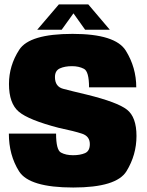

<svg xmlns="http://www.w3.org/2000/svg" viewBox="-20 -832 656 856"><path d="M306.5 4Q110.5 4 65 -68.2Q19.5 -140.5 19.5 -236.5H230Q230 -163.5 251.8 -151.8Q273.5 -140 305.5 -140Q337 -140 358.8 -149.2Q380.5 -158.5 380.5 -189.5Q380.5 -224.5 345.8 -236Q311 -247.5 242 -262Q107.5 -297 63.8 -334Q20 -371 20 -457.5Q20 -539.5 65.8 -610.2Q111.5 -681 303.5 -681Q494.5 -681 541 -606Q587.5 -531 587.5 -442.5H377Q377 -513.5 354.2 -525.2Q331.5 -537 301.5 -537Q268.5 -537 246.8 -527Q225 -517 225 -488.5Q225 -446 261.2 -436.2Q297.5 -426.5 367.5 -410Q503.5 -376.5 546 -343.2Q588.5 -310 588.5 -225.8Q588.5 -141.5 544 -68.8Q499.5 4 306.5 4ZM146 -699.5 242.5 -812.5H373.5L469.5 -699.5H359.5L307.5 -772.5L255 -699.5Z"/></svg>

Font: Anybody Black
Style: Regular
Weight: 900
Designer: Tyler Finck
Foundry: Etcetera Type Company
Version: Version 1.010; ttfautohint (v1.8.3) -l 8 -r 50 -G 200 -x 14 